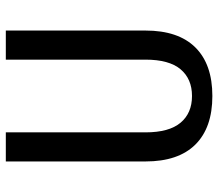

<svg xmlns="http://www.w3.org/2000/svg" viewBox="-65 -675 750 660"><g transform="rotate(-90 310.0 -345.0)"><path d="M85 -220V-700H185V-220Q185 -139 218 -99.5Q251 -60 310 -60Q369 -60 402 -99.5Q435 -139 435 -220V-700H535V-220Q535 -107 477 -48.5Q419 10 310 10Q201 10 143 -48.5Q85 -107 85 -220Z"/></g></svg>

Font: Scada
Style: Regular
Weight: 400
Designer: Jovanny Lemonad
Foundry: Jovanny Lemonad
Version: Version 4.100;PS 004.100;hotconv 1.0.88;makeotf.lib2.5.64775